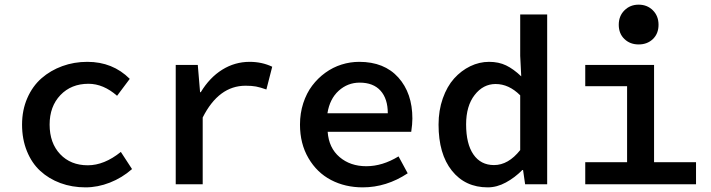

<svg xmlns="http://www.w3.org/2000/svg" viewBox="-20 -787 3038 820"><path d="M345.2 13.2Q287.6 13.2 238 -5.1Q188.5 -23.4 152.1 -56.9Q115.7 -90.3 95 -141.4Q74.2 -192.4 74.2 -254.9Q74.2 -316.9 96.7 -368.2Q119.1 -419.4 157.5 -452.9Q195.8 -486.3 246.1 -504.6Q296.4 -522.9 353 -522.9Q461.4 -522.9 534.2 -450.2L480 -377.9Q421.4 -429.2 357.9 -429.2Q284.2 -429.2 238 -380.9Q191.9 -332.5 191.9 -254.9Q191.9 -176.3 236.8 -128.7Q281.7 -81.1 355 -81.1Q425.3 -81.1 496.1 -138.2L543.9 -64.9Q501 -27.3 449.2 -7.1Q397.5 13.2 345.2 13.2Z M730.5 0V-509.8H824.7L834.5 -393.1H837.4Q875 -455.6 929 -489.3Q982.9 -522.9 1046.4 -522.9Q1098.6 -522.9 1142.6 -502L1117.7 -404.8Q1091.3 -414.1 1073.5 -417.5Q1055.7 -420.9 1028.8 -420.9Q914.1 -420.9 845.7 -285.2V0Z M1529.3 13.2Q1454.1 13.2 1393.8 -18.3Q1333.5 -49.8 1297.4 -111.6Q1261.2 -173.3 1261.2 -254.9Q1261.2 -303.2 1275.1 -346.2Q1289.1 -389.2 1313.2 -421.1Q1337.4 -453.1 1369.4 -476.3Q1401.4 -499.5 1438.5 -511.2Q1475.6 -522.9 1514.2 -522.9Q1621.1 -522.9 1681.2 -456.1Q1741.2 -389.2 1741.2 -280.8Q1741.2 -256.8 1736.3 -224.1H1379.4Q1384.3 -155.3 1430.2 -116.2Q1476.1 -77.1 1544.4 -77.1Q1613.3 -77.1 1682.1 -119.1L1721.2 -46.9Q1630.4 13.2 1529.3 13.2ZM1378.4 -303.2H1636.2Q1636.2 -365.2 1605.2 -399.7Q1574.2 -434.1 1516.1 -434.1Q1464.8 -434.1 1426.5 -399.4Q1388.2 -364.7 1378.4 -303.2Z M2063 13.2Q1966.8 13.2 1909.9 -58.1Q1853 -129.4 1853 -254.9Q1853 -315.4 1871.1 -366.7Q1889.2 -418 1919.4 -451.7Q1949.7 -485.4 1988.5 -504.2Q2027.3 -522.9 2068.8 -522.9Q2109.9 -522.9 2141.6 -507.6Q2173.3 -492.2 2206.1 -460.9L2201.7 -548.8V-725.1H2316.9V0H2222.7L2213.9 -61H2210.9Q2178.7 -28.3 2140.4 -7.6Q2102.1 13.2 2063 13.2ZM2089.8 -82Q2150.9 -82 2201.7 -146V-379.9Q2153.3 -428.2 2096.7 -428.2Q2043.5 -428.2 2007.1 -381.3Q1970.7 -334.5 1970.7 -255.9Q1970.7 -172.4 2002 -127.2Q2033.2 -82 2089.8 -82Z M2707.5 -597.2Q2670.9 -597.2 2646.7 -620.4Q2622.6 -643.6 2622.6 -681.2Q2622.6 -718.8 2647 -742.9Q2671.4 -767.1 2707.5 -767.1Q2744.1 -767.1 2768.3 -742.9Q2792.5 -718.8 2792.5 -681.2Q2792.5 -643.6 2768.6 -620.4Q2744.6 -597.2 2707.5 -597.2ZM2479.5 0V-94.2H2658.2V-418.9H2479.5V-509.8H2773.4V-94.2H2952.6V0Z"/></svg>

Font: Office Code Pro Medium
Style: Regular
Weight: 500
Designer: Nathan Rutzky & Paul D. Hunt
Foundry: Adobe Systems Incorporated
Version: Version 1.004;PS 001.004;hotconv 1.0.70;makeotf.lib2.5.58329